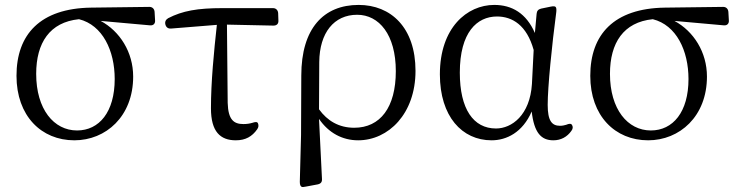

<svg xmlns="http://www.w3.org/2000/svg" viewBox="-20 -552 3004 780"><path d="M282 18C410 18 521 -79 521 -241C521 -340 467 -425 389 -467L590 -449C603 -448 611 -456 610 -469L608 -504C607 -516 599 -524 587 -524L350 -521C143 -518 47 -412 47 -244C47 -81 148 18 282 18ZM127 -252C127 -378 182 -462 301 -474C397 -450 446 -346 446 -231C446 -97 383 -22 293 -22C199 -22 127 -108 127 -252Z M652 -452C655 -441 663 -435 675 -436L861 -451C849 -341 837 -220 837 -112C837 -17 875 18 938 18C977 18 1004 3 1025 -27C1031 -36 1031 -43 1028 -51C1025 -58 1017 -57 1005 -53C995 -50 983 -48 969 -48C930 -48 907 -65 905 -134L902 -452L1091 -448C1104 -448 1112 -455 1111 -469L1110 -499C1109 -511 1101 -519 1089 -519H884C782 -519 721 -508 663 -478C653 -472 649 -463 652 -452Z M1204 -245 1203 -3 1198 186C1198 197 1200 203 1204 206C1208 209 1213 208 1223 206L1271 197C1284 194 1289 187 1288 174L1276 -69C1315 -12 1371 18 1435 18C1558 18 1668 -90 1668 -264C1668 -440 1568 -532 1437 -532C1295 -532 1204 -437 1204 -245ZM1276 -108 1277 -300C1278 -419 1337 -492 1431 -492C1520 -492 1588 -411 1588 -263C1588 -116 1525 -33 1419 -33C1357 -33 1310 -61 1276 -108Z M1977 18C2038 18 2103 -14 2140 -99C2150 -13 2178 18 2228 18C2259 18 2284 4 2301 -20C2308 -29 2308 -37 2304 -44C2300 -51 2292 -50 2280 -45C2273 -43 2265 -41 2255 -41C2222 -41 2205 -61 2205 -126C2205 -198 2222 -368 2240 -504C2241 -515 2240 -521 2237 -524C2234 -527 2227 -527 2217 -525L2178 -517C2166 -514 2161 -507 2160 -496L2153 -418C2118 -498 2060 -532 1988 -532C1877 -532 1767 -439 1767 -250C1767 -79 1857 18 1977 18ZM1848 -257C1848 -421 1918 -485 1999 -485C2061 -485 2120 -450 2148 -349L2141 -211C2133 -84 2059 -30 1995 -30C1903 -30 1848 -109 1848 -257Z M2613 18C2741 18 2852 -79 2852 -241C2852 -340 2798 -425 2720 -467L2921 -449C2934 -448 2942 -456 2941 -469L2939 -504C2938 -516 2930 -524 2918 -524L2681 -521C2474 -518 2378 -412 2378 -244C2378 -81 2479 18 2613 18ZM2458 -252C2458 -378 2513 -462 2632 -474C2728 -450 2777 -346 2777 -231C2777 -97 2714 -22 2624 -22C2530 -22 2458 -108 2458 -252Z"/></svg>

Font: 寒蝉锦书宋
Style: Regular
Weight: 400
Designer: 寒蝉锦书宋{Warren} 思源宋体{Ryoko NISHIZUKA 西塚涼子 (kana & ideographs); Frank Grießhammer (Latin, Greek & Cyrillic); Wenlong ZHANG 
Foundry: Adobe & ChillType
Version: Version 2.000;Glyphs 3.1.1 (3135)